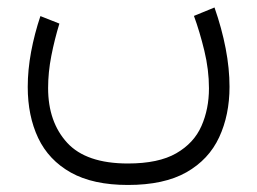

<svg xmlns="http://www.w3.org/2000/svg" viewBox="-20 -289 702 524"><path d="M329.1 157.2Q412.6 157.2 460.9 129.4Q509.3 101.6 529.8 54.9Q550.3 8.3 550.3 -47.9Q550.3 -98.6 537.6 -150.9Q524.9 -203.1 509.3 -245.6L565.4 -268.6Q585.4 -211.4 595.9 -156.7Q606.4 -102.1 606.4 -52.2Q606.4 24.9 578.1 85.7Q549.8 146.5 488.8 181.2Q427.7 215.8 329.1 215.8Q233.9 215.8 173.3 181.9Q112.8 147.9 84.2 87.6Q55.7 27.3 55.7 -51.8Q55.7 -98.1 64.9 -147.7Q74.2 -197.3 90.3 -245.1L142.1 -224.6Q128.9 -181.6 120.1 -136.7Q111.3 -91.8 111.3 -48.8Q111.3 43.9 163.3 100.6Q215.3 157.2 329.1 157.2Z"/></svg>

Font: Vazirmatn FD NL ExtraLight
Style: Regular
Weight: 200
Designer: Saber Rastikerdar
Foundry: Saber Rastikerdar
Version: Version 33.003